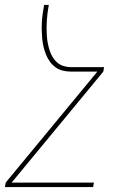

<svg xmlns="http://www.w3.org/2000/svg" viewBox="-40 -540 560 775"><path d="M336 215H-20L-17 197L353 -251H246Q229 -251 213 -255Q197 -259 184 -268.5Q171 -278 161.5 -291Q152 -304 146 -319Q140 -334 136 -350Q132 -366 130.5 -383Q129 -400 128.5 -417Q128 -434 129 -451Q130 -468 132.5 -485.5Q135 -503 138 -520H157Q154 -504 152 -488.5Q150 -473 149 -457.5Q148 -442 148 -426.5Q148 -411 149 -395.5Q150 -380 153 -365Q156 -350 160.5 -336Q165 -322 172.5 -309.5Q180 -297 191 -287.5Q202 -278 216.5 -273.5Q231 -269 246 -269H380L377 -251L7 197H339Z"/></svg>

Font: Iosevka Term Curly Thin
Style: Italic
Weight: 100
Italic angle: -9°
Designer: Belleve Invis
Foundry: Belleve Invis
Version: Version 32.3.0